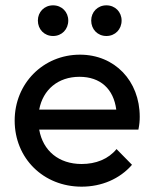

<svg xmlns="http://www.w3.org/2000/svg" viewBox="-20 -690 576 720"><path d="M286 10C361 10 429 -19 475 -72L417 -131C386 -93 339 -75 286 -75C201 -75 141 -124 127 -204H499C503 -223 504 -238 504 -252C504 -387 410 -485 280 -485C142 -485 35 -377 35 -238C35 -96 143 10 286 10ZM122 -613C122 -580 146 -555 179 -555C212 -555 236 -580 236 -613C236 -645 212 -670 179 -670C146 -670 122 -645 122 -613ZM127 -279C141 -354 198 -402 278 -402C357 -402 406 -356 416 -279ZM322 -613C322 -580 346 -555 379 -555C412 -555 436 -580 436 -613C436 -645 412 -670 379 -670C346 -670 322 -645 322 -613Z"/></svg>

Font: MV Cash
Style: Regular
Weight: 400
Designer: Rodrigo Fuenzalida
Foundry: fragTYPE
Version: Version 1.100;Glyphs 3.1.2 (3151)